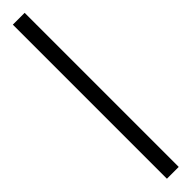

<svg xmlns="http://www.w3.org/2000/svg" viewBox="32 -118 437 437"><g transform="rotate(45 250.0 100.0)"><path d="M498 119H2V81H498Z"/></g></svg>

Font: Kaisei Opti
Style: Bold
Weight: 700
Designer: Font-Kai, 金井和夫
Foundry: KAZUO KANAI
Version: Version 5.003